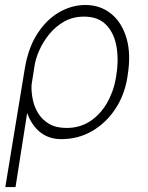

<svg xmlns="http://www.w3.org/2000/svg" viewBox="-20 -551 598 774"><path d="M1.4 203.1 79.9 -274.1Q93.8 -358.7 131 -415.8Q168.3 -473 219.1 -502Q269.9 -530.9 323.9 -530.9Q383.9 -530.9 427.4 -496.1Q470.9 -461.3 489.9 -397.2Q508.9 -333.1 494.3 -245.7L492.9 -235.8Q481.2 -166.2 444.1 -110.6Q407 -55 351.2 -22.5Q295.5 9.9 226.9 9.9Q176.5 9.9 141.3 -18.6Q106.2 -47.2 89.5 -95.9L42.6 203.1ZM107.2 -208.8Q105.8 -182.2 111.7 -152Q117.5 -121.8 133.3 -95.3Q149.1 -68.9 177.4 -52Q205.6 -35.2 248.6 -35.2Q301.5 -35.2 342.5 -61.8Q383.5 -88.4 410.3 -134.1Q437.1 -179.7 447.1 -235.8L448.5 -245.7Q459.2 -310.4 449.4 -364.5Q439.6 -418.7 407.5 -451.3Q375.4 -484 318.5 -484Q274.1 -484 239.2 -464.3Q204.2 -444.6 179 -413.7Q153.8 -382.8 138.7 -348.7Q123.6 -314.6 119.3 -285.9Z"/></svg>

Font: Inter Extra Light  BETA
Style: Italic
Weight: 200
Italic angle: 9.39999°
Designer: Rasmus Andersson
Foundry: rsms
Version: Version 3.011;git-f93a4a705